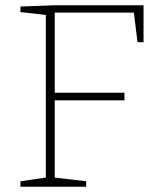

<svg xmlns="http://www.w3.org/2000/svg" viewBox="-20 -713 606 733"><path d="M58 0V-21L155 -35V-656L58 -667V-688L189 -693H528V-552H505L491 -665H189V-359H455V-330H189V-35L309 -21V0Z"/></svg>

Font: Bitter ExtraLight
Style: Regular
Weight: 200
Designer: Sol Matas, and Bitter project Authors
Foundry: Sol Matas
Version: Version 2.001